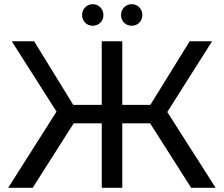

<svg xmlns="http://www.w3.org/2000/svg" viewBox="-20 -897 1069 917"><path d="M893 0H1010L779 -362L993 -700H886L698 -396H564V-700H466V-396H330L143 -700H36L250 -364L19 0H136L332 -308H466V0H564V-308H697ZM609 -774C637 -774 660 -795 660 -825C660 -855 637 -877 609 -877C581 -877 558 -855 558 -825C558 -795 581 -774 609 -774ZM423 -774C451 -774 474 -795 474 -825C474 -855 451 -877 423 -877C395 -877 372 -855 372 -825C372 -795 395 -774 423 -774Z"/></svg>

Font: Chess Sans Medium
Style: Regular
Weight: 500
Designer: Wolf Bōese
Foundry: Wolf Bōese
Version: Version 7.223;Glyphs 3.3 (3306)